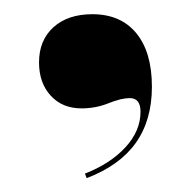

<svg xmlns="http://www.w3.org/2000/svg" viewBox="-20 -146 270 273"><path d="M103.2 107.3 100.8 100.8Q136.3 87.1 158.1 63.7Q179.8 40.3 179.8 12.9Q179.8 -6.5 164.5 -6.5Q152.4 -6.5 134.3 0.8Q116.1 8.1 96 8.1Q68.5 8.1 52 -10.1Q35.5 -28.2 35.5 -57.3Q35.5 -88.7 56 -107.3Q76.6 -125.8 111.3 -125.8Q151.6 -125.8 173.8 -98.8Q196 -71.8 196 -22.6Q196 25 173 57.3Q150 89.5 103.2 107.3Z"/></svg>

Font: Playfair 144pt SemiCondensed Black
Style: Regular
Weight: 900
Width: 4
Designer: Claus Eggers Sørensen
Foundry: Claus Eggers Sørensen
Version: Version 2.203